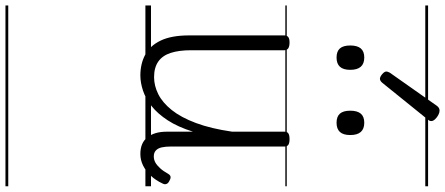

<svg xmlns="http://www.w3.org/2000/svg" viewBox="-472 -618 1591 686"><g transform="rotate(90 323.0 -275.5)"><path d="M250 18Q209 18 176.5 1Q144 -16 125.5 -54.5Q107 -93 107 -156V-496Q107 -506 113 -510.5Q119 -515 132 -515Q146 -515 153 -510.5Q160 -506 160 -496V-163Q160 -120 169.5 -90.5Q179 -61 200.5 -46Q222 -31 256 -31Q287 -31 317 -46Q347 -61 373.5 -94Q400 -127 420 -180.5Q440 -234 451 -310V-497Q451 -507 457.5 -511Q464 -515 478 -515Q491 -515 497.5 -511Q504 -507 504 -497V-91Q504 -72 507 -58.5Q510 -45 518 -37.5Q526 -30 539 -30Q551 -30 561 -35.5Q571 -41 581.5 -52.5Q592 -64 602 -82Q607 -90 613.5 -90Q620 -90 628 -85Q636 -81 638 -74.5Q640 -68 636 -61Q625 -37 608 -19Q591 -1 571.5 8.5Q552 18 531 18Q511 18 496.5 12Q482 6 472 -6Q462 -18 456.5 -35.5Q451 -53 451 -77V-170Q434 -116 410.5 -80Q387 -44 360 -22.5Q333 -1 304.5 8.5Q276 18 250 18ZM186 -683Q164 -683 153.5 -695Q143 -707 143 -732Q143 -757 153.5 -769.5Q164 -782 186 -782Q208 -782 219 -769.5Q230 -757 230 -732Q230 -707 219 -695Q208 -683 186 -683ZM419 -683Q397 -683 386.5 -695Q376 -707 376 -732Q376 -757 386.5 -769.5Q397 -782 419 -782Q441 -782 452 -769.5Q463 -757 463 -732Q463 -707 452 -695Q441 -683 419 -683ZM262 -838Q255 -838 245.5 -846Q236 -854 236 -861Q236 -863 237 -866Q238 -869 240 -873L359 -1042Q363 -1047 367 -1049Q371 -1051 376 -1051Q383 -1051 391.5 -1046.5Q400 -1042 406.5 -1035Q413 -1028 413 -1022Q413 -1017 411.5 -1014.5Q410 -1012 406 -1007L276 -846Q269 -838 262 -838ZM0 490H646V500H0ZM0 -20H646V0H0ZM0 -505H646V-500H0ZM0 -1010H646V-1000H0Z"/></g></svg>

Font: Playwrite PE Guides
Style: Regular
Weight: 400
Designer: Veronika Burian, José Scaglione
Foundry: TypeTogether
Version: Version 1.003